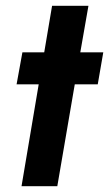

<svg xmlns="http://www.w3.org/2000/svg" viewBox="-20 -640 375 660"><path d="M57 -460H132L159 -620H284L256 -460H335L316 -350H237L177 0H54L113 -350H37Z"/></svg>

Font: Jost* 600 Semi
Style: Italic
Weight: 600
Italic angle: -10°
Version: Version 3.500